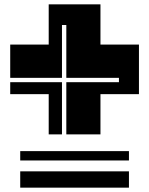

<svg xmlns="http://www.w3.org/2000/svg" viewBox="-20 -663 686 883"><path d="M442 -230V-45H285V-285H527V-305H285V-548H265V-305H27V-458H204V-643H442V-458H619V-230ZM204 -230H27V-285H265V-45H204ZM73 200V125H573V200ZM573 32V75H73V32Z"/></svg>

Font: J.M. Nexus Grotesque
Style: Regular
Weight: 900
Designer: deFharo
Foundry: deFharo
Version: Version 3.003